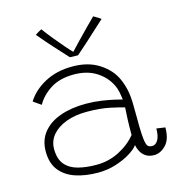

<svg xmlns="http://www.w3.org/2000/svg" viewBox="-111 -840 874 948"><g transform="rotate(-15 326.0 -366.0)"><path d="M275 12Q212 12 161.2 -4.5Q110.5 -21 80.8 -58Q51 -95 51 -156Q51 -213 82.8 -252.5Q114.5 -292 171.2 -312.2Q228 -332.5 303 -332.5Q343.5 -332.5 382.2 -326.8Q421 -321 449 -314.5Q477 -308 485 -305.5Q482.5 -326 478.5 -345.5Q474.5 -365 466.5 -381Q444 -428 397 -457.8Q350 -487.5 283 -487.5Q210.5 -487.5 163 -457Q115.5 -426.5 92 -383.5L52.5 -411Q83.5 -461.5 144.2 -494.5Q205 -527.5 286 -527.5Q366 -527.5 421.2 -492.2Q476.5 -457 500.5 -405Q513.5 -376.5 521 -343.5Q528.5 -310.5 528.5 -256.5Q528.5 -191.5 529.5 -151.5Q530.5 -111.5 533.5 -88.5Q537 -61 544.5 -53.5Q552 -46 566 -46Q585 -46 596.5 -66.5Q608 -87 608 -124.5L652.5 -118Q652.5 -57 624.5 -28.5Q596.5 0 564.5 0Q538 0 521 -12Q504 -24 495.5 -41Q487 -58 485 -72.5Q473 -55 441.2 -35.2Q409.5 -15.5 366.2 -1.8Q323 12 275 12ZM277.5 -27.5Q339 -27.5 392.8 -54.8Q446.5 -82 481.5 -125Q481.5 -171 482.8 -203.2Q484 -235.5 486 -265Q468.5 -270.5 417 -281.8Q365.5 -293 296.5 -293Q237.5 -293 191.8 -276Q146 -259 120 -228.5Q94 -198 94 -157Q94 -105.5 118 -77.2Q142 -49 183.5 -38.2Q225 -27.5 277.5 -27.5ZM450 -740Q459 -735 469.8 -728.5Q480.5 -722 487 -717Q417.5 -652.5 379.2 -618.5Q341 -584.5 328 -573.5Q318.5 -573.5 307 -573.8Q295.5 -574 287 -574.5Q255 -609 221.8 -645.8Q188.5 -682.5 153 -725Q161 -730.5 169 -735.2Q177 -740 186 -744.5Q204.5 -719 230 -687.8Q255.5 -656.5 278 -630.8Q300.5 -605 310 -596Q325 -612.5 350.5 -639Q376 -665.5 403 -693Q430 -720.5 450 -740Z"/></g></svg>

Font: Grandstander Thin
Style: Regular
Weight: 100
Designer: Tyler Finck
Foundry: Etcetera Type Co
Version: Version 1.200; ttfautohint (v1.8.3)